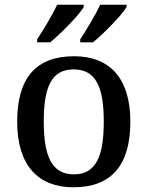

<svg xmlns="http://www.w3.org/2000/svg" viewBox="-20 -786 627 816"><path d="M321 -619V-606H375C420 -642 497 -721 518 -756V-766H406C385 -721 349 -662 321 -619ZM138 -619V-606H193C238 -642 315 -721 336 -756V-766H223C202 -721 166 -662 138 -619ZM292 10C451 10 534 -81 534 -269C534 -457 443 -547 295 -547C135 -547 53 -457 53 -269C53 -81 144 10 292 10ZM294 -45C200 -45 166 -122 166 -269C166 -417 199 -491 293 -491C387 -491 421 -417 421 -269C421 -122 388 -45 294 -45Z"/></svg>

Font: Noto Serif Yezidi Medium
Style: Regular
Weight: 500
Designer: Dalton Maag Ltd
Foundry: Dalton Maag Ltd
Version: Version 1.001